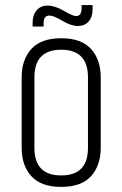

<svg xmlns="http://www.w3.org/2000/svg" viewBox="-20 -723 480 753"><path d="M300 -703H343V-687Q343 -656 327.5 -638.5Q312 -621 285.5 -621Q259 -621 224.5 -641.5Q190 -662 174 -662Q151 -662 151 -632V-619H108V-635Q108 -664 123.5 -682.5Q139 -701 167 -701Q195 -701 230.5 -680.5Q266 -660 278 -660Q300 -660 300 -690ZM325 -420Q325 -528 220 -528Q115 -528 115 -420V-143Q115 -35 220 -35Q325 -35 325 -143ZM65 -420Q65 -489 103 -531Q141 -573 220 -573Q299 -573 337 -531Q375 -489 375 -420V-143Q375 -74 337 -32Q299 10 220 10Q141 10 103 -32Q65 -74 65 -143Z"/></svg>

Font: Khand Light
Style: Regular
Weight: 300
Designer: Devanagari: Sanchit Sawaria, Jyotish Sonowal; Latin: Satya Rajpurohit
Foundry: Indian Type Foundry
Version: Version 1.101;PS 1.0;hotconv 1.0.78;makeotf.lib2.5.61930; tt